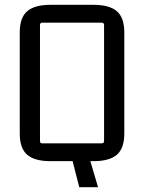

<svg xmlns="http://www.w3.org/2000/svg" viewBox="-20 -662 601 797"><path d="M402 -568H155Q146 -568 146 -558V-77Q146 -67 155 -67H402Q412 -67 412 -77V-558Q412 -568 402 -568ZM62 -108V-527Q62 -589 93 -615.5Q124 -642 189 -642H368Q434 -642 465 -615.5Q496 -589 496 -527V-108Q496 -46 465 -19.5Q434 7 368 7H189Q124 7 93 -19.5Q62 -46 62 -108ZM309 115 272 -30H344L387 115Z"/></svg>

Font: Gemunu Libre ExtraLight
Style: Regular
Weight: 400
Version: Version 1.100